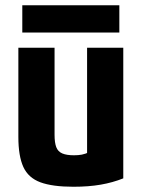

<svg xmlns="http://www.w3.org/2000/svg" viewBox="-20 -702 540 732"><path d="M260 10Q180 10 134 -7Q88 -24 69 -65.5Q50 -107 50 -180V-520H188V-188Q188 -158 194.5 -141Q201 -124 217.5 -117Q234 -110 262 -110Q279 -110 292 -112.5Q305 -115 321.5 -122.5Q338 -130 364 -144L312 -58V-520H450V-22Q410 -6 364 2Q318 10 260 10ZM65 -578V-682H435V-578Z"/></svg>

Font: M PLUS Code Latin
Style: Bold
Weight: 700
Designer: Coji Morishita
Foundry: UNDERFOREST DESIGN
Version: Version 1.002; ttfautohint (v1.8.3)